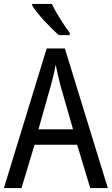

<svg xmlns="http://www.w3.org/2000/svg" viewBox="-20 -963 573 983"><path d="M245 -943H145V-934C169 -894 240 -818 282 -783H337V-795C308 -832 267 -898 245 -943ZM442 0H532L312 -715H219L0 0H90L157 -222H375ZM289 -527 354 -301H177L241 -528C249 -557 259 -597 265 -632C270 -604 282 -555 289 -527Z"/></svg>

Font: Noto Sans Oriya Cond
Style: Regular
Weight: 400
Width: 3
Designer: Amélie Bonet and Sol Matas
Foundry: Google LLC
Version: Version 2.006